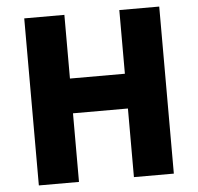

<svg xmlns="http://www.w3.org/2000/svg" viewBox="-53 -799 879 853"><g transform="rotate(-5 387.0 -372.5)"><path d="M86 0H265V-306H510V0H688V-745H510V-461H265V-745H86Z"/></g></svg>

Font: Noto Sans HK Black
Style: Regular
Weight: 900
Designer: Ryoko NISHIZUKA 西塚涼子 (kana, bopomofo & ideographs); Paul D. Hunt (Latin, Greek & Cyrillic); Sandoll Communications 산돌커뮤니
Foundry: Adobe
Version: Version 2.004;hotconv 1.0.118;makeotfexe 2.5.65603